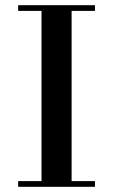

<svg xmlns="http://www.w3.org/2000/svg" viewBox="-20 -720 436 740"><path d="M140 -678H50V-700H346V-678H256V-22H346V0H50V-22H140Z"/></svg>

Font: EIisabethische
Style: Book
Weight: 400
Designer: Salychow
Version: Version 1.3